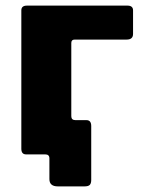

<svg xmlns="http://www.w3.org/2000/svg" viewBox="-20 -550 509 684"><path d="M186 114Q156 114 156 88V14Q156 0 141 0H94V-122H234V-136Q234 -122 249 -122H288Q305 -122 305 -101V91Q305 103 300 108.5Q295 114 281 114ZM73 0Q56 0 56 -20V-513Q56 -530 76 -530H434Q454 -530 454 -513V-429Q454 -409 431 -409H246Q234 -409 234 -397V-17Q234 0 214 0Z"/></svg>

Font: Libre Franklin ExtraBold
Style: Regular
Weight: 800
Designer: Pablo Impallari, Rodrigo Fuenzalida, Nhung Nguyen
Foundry: Impallari Type
Version: Version 3.000